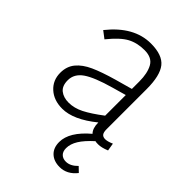

<svg xmlns="http://www.w3.org/2000/svg" viewBox="-225 -642 980 980"><g transform="rotate(45 265.0 -152.0)"><path d="M455 163 481 188Q443 236 390 236Q348 236 323 212.5Q298 189 298 147Q298 74 389 -3Q369 -23 369 -63V-65Q269 16 189 16Q128 16 90 -18.5Q52 -53 52 -107Q52 -153 78 -184.5Q104 -216 151.5 -237.5Q199 -259 276 -281L369 -307V-361Q369 -420 349 -456.5Q329 -493 275 -493Q222 -493 182 -471.5Q142 -450 91 -387L53 -416Q152 -540 274 -540Q357 -540 390 -498.5Q423 -457 423 -360V-70Q423 -48 430.5 -38.5Q438 -29 454 -29Q471 -29 498 -41L505 1Q471 15 447 15Q432 15 426 13Q384 51 364.5 82.5Q345 114 345 144Q345 168 358 181Q371 194 393 194Q425 194 455 163ZM369 -114V-263L295 -242Q192 -213 149 -183Q106 -153 106 -107Q106 -66 129.5 -47.5Q153 -29 190 -29Q230 -29 270.5 -49.5Q311 -70 369 -114Z"/></g></svg>

Font: Martel Sans ExtraLight
Style: Regular
Weight: 275
Designer: Dan Reynolds and Mathieu Réguer
Foundry: Dan Reynolds and Mathieu Réguer
Version: Version 1.002; ttfautohint (v1.1) -l 5 -r 5 -G 72 -x 0 -D la